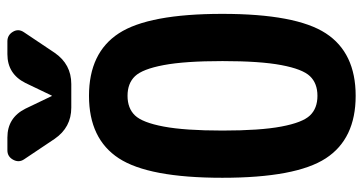

<svg xmlns="http://www.w3.org/2000/svg" viewBox="-260 -750 1019 540"><g transform="rotate(-90 250.0 -480.5)"><path d="M194.8 -118.7Q214.8 -97.7 250 -97.7Q285.2 -97.7 305.2 -118.7Q325.2 -139.6 336.4 -199.2Q347.7 -258.8 347.7 -364.7Q347.7 -470.7 336.4 -530.3Q325.2 -589.8 305.2 -610.8Q285.2 -631.8 250 -631.8Q214.8 -631.8 194.8 -610.8Q174.8 -589.8 163.6 -530.3Q152.3 -470.7 152.3 -364.7Q152.3 -258.8 163.6 -199.2Q174.8 -139.6 194.8 -118.7ZM74.2 -656.2Q128.9 -740.2 250 -740.2Q371.1 -740.2 425.8 -656.2Q480.5 -572.3 480.5 -365.2Q480.5 -158.2 425.8 -74.2Q371.1 9.8 250 9.8Q128.9 9.8 74.2 -74.2Q19.5 -158.2 19.5 -365.2Q19.5 -572.3 74.2 -656.2ZM367.2 -969.7H403.3Q420.9 -969.7 430.2 -954.1Q439.5 -938.5 428.7 -922.9L371.1 -836.9Q338.9 -790 283.2 -790H216.8Q161.1 -790 128.9 -836.9L71.3 -922.9Q61.5 -937.5 70.3 -953.6Q79.1 -969.7 96.7 -969.7H132.8Q188.5 -969.7 213.9 -918.9L249 -845.7Q249 -844.7 250 -844.7Q251 -844.7 251 -845.7L286.1 -918.9Q311.5 -969.7 367.2 -969.7Z"/></g></svg>

Font: Rounded Mgen+ 1mn bold
Style: Bold
Weight: 700
Designer: [Source Han Sans]
Ryoko NISHIZUKA  (kana & ideographs); Paul D. Hunt (Latin, Greek & Cyrillic); Wenlong ZHANG  (bopomofo
Version: Version 1.059.20150602